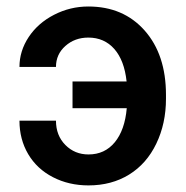

<svg xmlns="http://www.w3.org/2000/svg" viewBox="-20 -558 569 588"><path d="M250.5 -442.9Q209 -442.9 180.2 -417.2Q151.4 -391.6 151.4 -353H39.6Q39.6 -401.9 67.9 -444.6Q96.2 -487.3 145.5 -512.7Q194.8 -538.1 250.5 -538.1Q357.9 -538.1 423.1 -464.4Q488.3 -390.6 488.3 -267.6V-255.4Q488.3 -179.7 458.7 -118.2Q429.2 -56.6 375.5 -23.4Q321.8 9.8 251 9.8Q190.9 9.8 142.1 -15.4Q93.3 -40.5 66.4 -85.9Q39.6 -131.3 39.6 -188.5H151.4Q151.4 -143.1 180.2 -114Q209 -85 251 -85Q300.8 -85 331.5 -122.3Q362.3 -159.7 368.2 -226.6H202.1V-308.6H367.7Q360.8 -373 330.1 -408Q299.3 -442.9 250.5 -442.9Z"/></svg>

Font: Roboto-o Medium
Style: Regular
Weight: 500
Designer: Google
Version: Version 2.134; 2016; ttfautohint (v1.6)